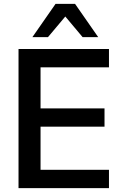

<svg xmlns="http://www.w3.org/2000/svg" viewBox="-20 -972 632 992"><path d="M543 0V-94.7H189.5V-317.4H520V-412.1H189.5V-624H543V-718.8H75.7V0ZM228 -780.3 317.4 -886.7 406.7 -780.3H487.3L367.7 -952.1H267.1L147.5 -780.3Z"/></svg>

Font: Winston Medium
Style: Regular
Weight: 500
Designer: Vernon Adams, Kim Jin-seong, David Berlow, Cristiano Sobral
Foundry: The Winston Project Authors
Version: Version 3.004